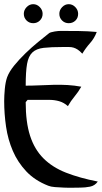

<svg xmlns="http://www.w3.org/2000/svg" viewBox="-20 -900 488 919"><path d="M270 -752Q312 -752 356.5 -751.5Q401 -751 443 -747Q432 -717 411 -693.5Q390 -670 374 -643Q362 -656 352 -662.5Q342 -669 332 -672Q322 -675 309.5 -675Q297 -675 281 -675Q224 -675 189 -671Q154 -667 135 -649Q116 -631 109.5 -594Q103 -557 103 -490Q134 -490 167.5 -491.5Q201 -493 235.5 -494Q270 -495 303.5 -493Q337 -491 369 -485Q355 -460 337 -438.5Q319 -417 305 -392Q286 -409 263.5 -415.5Q241 -422 216 -422H112L103 -411Q103 -315 124 -250Q145 -185 188 -142Q231 -99 296 -73.5Q361 -48 448 -31Q434 -11 410.5 -6.5Q387 -2 365 -2Q351 -2 329.5 -1.5Q308 -1 285.5 -2Q263 -3 243 -4.5Q223 -6 211 -11Q147 -36 106 -79.5Q65 -123 41.5 -177.5Q18 -232 9 -293.5Q0 -355 0 -416Q0 -441 3 -474Q6 -507 14 -530Q24 -557 48 -586.5Q72 -616 102 -645Q132 -674 162.5 -699Q193 -724 216 -742Q219 -744 226.5 -746Q234 -748 242.5 -749.5Q251 -751 258.5 -751.5Q266 -752 270 -752ZM309 -880Q327 -880 340.5 -866Q354 -852 354 -834Q354 -814 341 -801.5Q328 -789 309 -789Q290 -789 277 -802Q264 -815 264 -834Q264 -852 277.5 -866Q291 -880 309 -880ZM139 -880Q157 -880 170.5 -866Q184 -852 184 -834Q184 -815 171 -802Q158 -789 139 -789Q120 -789 107 -802Q94 -815 94 -834Q94 -852 107.5 -866Q121 -880 139 -880Z"/></svg>

Font: Augsburger Schrift CAT
Style: Regular
Weight: 400
Designer: Peter Wiegel nach Roos&Junge Offenbach
Foundry: CAT-Fonts, Peter Wiegel
Version: Version 1.000